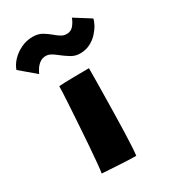

<svg xmlns="http://www.w3.org/2000/svg" viewBox="-254 -800 782 888"><g transform="rotate(-30 137.5 -356.0)"><path d="M206 3Q191.5 3 160.5 1.8Q129.5 0.5 93.5 -1.8Q57.5 -4 26.5 -6Q29 -19 32.8 -58.5Q36.5 -98 40.5 -152Q44.5 -206 48.2 -264Q52 -322 55 -372.5Q58 -423 58.5 -454Q68.5 -455 90.8 -455.8Q113 -456.5 139 -456.8Q165 -457 187 -457.2Q209 -457.5 219 -457.5Q219 -430 218.5 -389.8Q218 -349.5 217.2 -303Q216.5 -256.5 215.5 -209Q214.5 -161.5 213.2 -119Q212 -76.5 210 -44.5Q208 -12.5 206 3ZM-75.5 -618Q-67.5 -642 -46.8 -663.8Q-26 -685.5 3 -699.5Q32 -713.5 65.5 -713.5Q94.5 -713.5 114.8 -701.5Q135 -689.5 151.5 -675.5Q165.5 -663.5 179.5 -654.5Q193.5 -645.5 210.5 -645.5Q232.5 -645.5 246.8 -662.8Q261 -680 267.5 -699.5L351.5 -646.5Q349.5 -634 339.8 -615.8Q330 -597.5 313.2 -579.2Q296.5 -561 272.8 -548.8Q249 -536.5 218.5 -536.5Q193 -536.5 171.8 -549.5Q150.5 -562.5 132 -577Q117 -589.5 102.5 -598Q88 -606.5 74 -606.5Q55 -606.5 41 -596Q27 -585.5 18.5 -571.8Q10 -558 6 -549Z"/></g></svg>

Font: Grandstander Thin ExtraBold
Style: Regular
Weight: 800
Version: Version 1.200